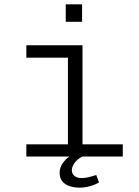

<svg xmlns="http://www.w3.org/2000/svg" viewBox="-20 -719 640 882"><path d="M101 0V-56H292V-454H101V-511H359V-56H544V0ZM282 -619V-699H357V-619ZM345 143Q322 143 301 136.5Q280 130 267 115Q254 100 254 75Q254 50 268.5 30Q283 10 299 0H358Q335 12 322.5 29.5Q310 47 310 63Q310 79 322 89Q334 99 355 99Q373 99 389.5 94.5Q406 90 422 85L435 119Q414 131 390.5 137Q367 143 345 143Z"/></svg>

Font: Chivo Mono Medium ExtraLight
Style: Regular
Weight: 250
Monospace: yes
Version: Version 1.008